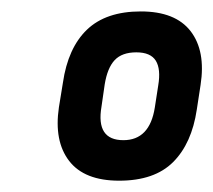

<svg xmlns="http://www.w3.org/2000/svg" viewBox="-20 -711 373 336"><path d="M188.6 -394.8Q127.6 -394.8 101 -429.4Q74.3 -464.1 83.1 -523.3L90.1 -566.3Q98.9 -627 132.1 -659Q165.4 -691 226.4 -691Q286.9 -691 313.6 -656.4Q340.2 -621.8 331 -562.3L324.4 -519.3Q315.6 -460.1 283.1 -427.5Q250.5 -394.8 188.6 -394.8ZM195.9 -465.7Q241.9 -465.7 250.9 -522.7L256.9 -561.5Q261.7 -590 252.7 -604.7Q243.6 -619.4 218.6 -619.4Q193.5 -619.4 180.7 -605.8Q167.9 -592.2 163.2 -563.1L157.6 -524.3Q147.6 -465.7 195.9 -465.7Z"/></svg>

Font: Sofia Sans Condensed
Style: Italic
Weight: 400
Italic angle: -9°
Designer: Botio Nikoltchev, Ani Petrova
Foundry: lettersoup
Version: Version 4.101